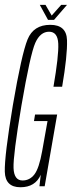

<svg xmlns="http://www.w3.org/2000/svg" viewBox="-25 -784 302 808"><path d="M61 4Q123.5 4 146.5 -48.5L141 0H163L215.5 -302H122.5L118 -274.5H175L152.5 -148.5Q139.5 -75.5 119.8 -50Q100 -24.5 70 -24.5Q34 -24.5 32 -77Q30 -129.5 65 -338.5Q102.5 -556.5 123.5 -603.5Q144.5 -650.5 181.5 -650.5Q218 -650.5 220.2 -600Q222.5 -549.5 200 -419H236.5Q259 -550.5 257 -615Q255 -679.5 186.5 -679.5Q116 -679.5 91 -618Q66 -556.5 29 -340.5Q-6.5 -127 -4.8 -61.5Q-3 4 61 4ZM177 -700.5H202.5L257 -763.5H232.5L192.5 -718.5L166.5 -763.5H142.5Z"/></svg>

Font: Anybody ExtraCondensed ExtraLight
Style: Italic
Weight: 250
Width: 2
Italic angle: -10°
Version: Version 1.113;gftools[0.9.25]